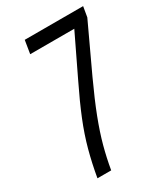

<svg xmlns="http://www.w3.org/2000/svg" viewBox="-176 -780 749 860"><g transform="rotate(-30 199.0 -350.0)"><path d="M68 0Q80 -70 97.5 -135Q115 -200 143 -269Q171 -338 212 -422L313 -632H85L96 -700H398L389 -647L276 -405Q233 -312 206.5 -243Q180 -174 164.5 -116.5Q149 -59 139 0Z"/></g></svg>

Font: Georama Condensed
Style: Italic
Weight: 400
Width: 3
Italic angle: -9°
Designer: Jean-Baptiste Levee
Foundry: Production Type
Version: Version 1.000